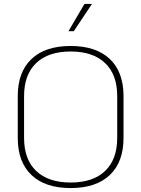

<svg xmlns="http://www.w3.org/2000/svg" viewBox="-20 -943 716 973"><path d="M70 -244V-456Q70 -578 139.5 -644Q209 -710 338 -710Q467 -710 536.5 -644Q606 -578 606 -456V-244Q606 -122 536.5 -56Q467 10 338 10Q209 10 139.5 -56Q70 -122 70 -244ZM574 -244V-456Q574 -565 512.5 -623.5Q451 -682 338 -682Q225 -682 163.5 -623.5Q102 -565 102 -456V-244Q102 -135 163.5 -76.5Q225 -18 338 -18Q451 -18 512.5 -76.5Q574 -135 574 -244ZM408 -923H446L354 -785H327Z"/></svg>

Font: KoHo ExtraLight
Style: Regular
Weight: 275
Version: Version 1.000; ttfautohint (v1.6)